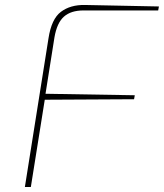

<svg xmlns="http://www.w3.org/2000/svg" viewBox="-20 -752 659 772"><path d="M175 -598Q187 -676 225 -704.5Q263 -733 321 -732L619 -726L616 -710H316Q265 -710 237 -685Q209 -660 199 -602L163 -375L522 -369L519 -353L160 -351L104 0H80Z"/></svg>

Font: Exo Thin
Style: Italic
Weight: 250
Italic angle: -9°
Designer: Natanael Gama
Foundry: Natanael Gama
Version: Version 1.500; ttfautohint (v1.6)